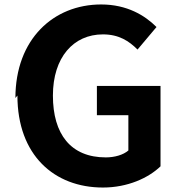

<svg xmlns="http://www.w3.org/2000/svg" viewBox="-20 -784 814 860"><path d="M58 -356C58 -89 223 56 441 56C552 56 645 13 699 -39V-399H414V-268H555V-110C532 -90 493 -79 454 -79C297 -79 217 -183 217 -356C217 -527 309 -630 441 -630C513 -630 558 -600 596 -562L681 -663C629 -715 549 -764 433 -764C220 -764 49 -609 49 -345Z"/></svg>

Font: GenEiGothic-pro-Regular
Style: Bold
Weight: 700
Designer: Ryoko NISHIZUKA (kana & ideographs); Paul D. Hunt (Latin, Greek & Cyrillic); Wenlong ZHANG (bopomofo); Sandoll Communica
Foundry: Adobe Systems Incorporated; o_tamon
Version: Version 1.000.140830